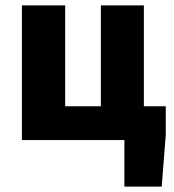

<svg xmlns="http://www.w3.org/2000/svg" viewBox="-20 -518 643 710"><path d="M440 172V0H61V-498H221V-125H353V-498H512V-125H593V-19L578 172Z"/></svg>

Font: Source Sans 3 ExtraBold
Style: Regular
Weight: 800
Designer: Paul D. Hunt
Foundry: Adobe
Version: Version 3.052;hotconv 1.1.0;makeotfexe 2.6.0